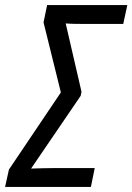

<svg xmlns="http://www.w3.org/2000/svg" viewBox="-52 -734 520 754"><path d="M-32 0H305L320 -74H165C134 -74 103 -73 70 -72L265 -358L268 -374L206 -642C227 -640 259 -640 288 -640H432L448 -714H133L119 -646L187 -371L-17 -68Z"/></svg>

Font: Noto Sans Condensed
Style: Italic
Weight: 400
Width: 3
Italic angle: -12°
Designer: Monotype Design Team
Foundry: Monotype Imaging Inc.
Version: Version 2.013